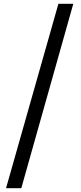

<svg xmlns="http://www.w3.org/2000/svg" viewBox="-20 -819 430 1019"><path d="M12 180 290 -799H369L93 180Z"/></svg>

Font: Noto Sans SC Medium
Style: Regular
Weight: 500
Designer: Ryoko NISHIZUKA  (kana, bopomofo & ideographs); Paul D. Hunt (Latin, Greek & Cyrillic); Sandoll Communications , Soo-you
Foundry: Adobe
Version: Version 2.004-H2;hotconv 1.0.118;makeotfexe 2.5.65603